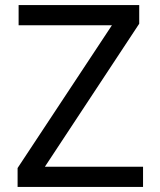

<svg xmlns="http://www.w3.org/2000/svg" viewBox="-20 -728 629 753"><path d="M541 5H49V-69L419 -629H53V-708H526V-635L156 -74H541Z"/></svg>

Font: LXGW 975 Gothic SC
Style: Regular
Weight: 400
Version: Version 2.01;February 25, 2021